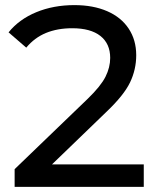

<svg xmlns="http://www.w3.org/2000/svg" viewBox="-20 -728 615 748"><path d="M37 -69 322 -343.4Q373 -392.9 391.1 -429.2Q409.3 -465.6 409.3 -502.4Q409.3 -557.7 371.2 -587.9Q333.1 -618 261.4 -618Q204 -618 159.1 -599.6Q114.3 -581.1 82.3 -542.4L13.4 -601.9Q54.3 -652.7 121.2 -680.4Q188.1 -708.1 270 -708.1Q342.9 -708.1 397.4 -684.5Q451.9 -660.9 481.3 -616.5Q510.7 -572.1 510.7 -512.9Q510.7 -457.3 486.7 -407.1Q462.7 -357 395.1 -292.7L142.3 -48.7L118.3 -87.6H540.1V0H37Z"/></svg>

Font: iiserrat Thin
Style: Regular
Weight: 100
Designer: Akira Ohta
Foundry: Akira Ohta
Version: Version 1.200;Glyphs 3.3.1 (3343)